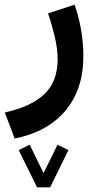

<svg xmlns="http://www.w3.org/2000/svg" viewBox="-39 -323 416 815"><path d="M118.2 472.2 40.5 314 86.9 291.5 146 411.6 205.1 291.5 251.5 314 173.8 472.2ZM23.4 265.1 -18.6 154.3Q92.3 130.4 148.9 76.9Q205.6 23.4 205.6 -71.8Q205.6 -115.2 193.4 -167Q181.2 -218.8 165 -266.1L277.3 -303.2Q295.9 -251.5 305.4 -194.8Q314.9 -138.2 314.9 -85.4Q314.9 56.6 238.5 147Q162.1 237.3 23.4 265.1Z"/></svg>

Font: Vazirmatn RD FD SemiBold
Style: Regular
Weight: 600
Designer: Saber Rastikerdar
Foundry: Saber Rastikerdar
Version: Version 33.003